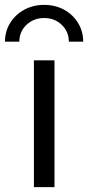

<svg xmlns="http://www.w3.org/2000/svg" viewBox="-35 -764 359 784"><path d="M103.5 0V-517.6H187.5V0ZM145.5 -744.1Q190.4 -744.1 226.6 -724.4Q262.7 -704.6 283.7 -670.4Q304.7 -636.2 304.7 -593.8H246.1Q246.1 -634.8 217 -662.6Q188 -690.4 145.5 -690.4Q102.5 -690.4 73.2 -662.6Q43.9 -634.8 43.9 -593.8H-14.6Q-14.6 -636.2 6.6 -670.4Q27.8 -704.6 64.2 -724.4Q100.6 -744.1 145.5 -744.1Z"/></svg>

Font: Reddit Sans
Style: Regular
Weight: 400
Designer: Stephen Hutchings
Foundry: Reddit
Version: Version 1.014